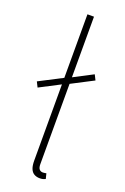

<svg xmlns="http://www.w3.org/2000/svg" viewBox="-144 -768 537 827"><g transform="rotate(20 125.0 -355.0)"><path d="M12 -352 0 -376 116 -436 128 -440 224 -490 236 -466 128 -410 116 -406ZM154 12Q139 12 128 5.5Q117 -1 111.5 -15Q106 -29 106 -52V-722H136V-46Q136 -30 142 -23Q148 -16 158 -16Q161 -16 164.5 -16.5Q168 -17 174 -18L180 6Q174 9 168 10.5Q162 12 154 12Z"/></g></svg>

Font: Source Sans Variable
Style: Regular
Weight: 200
Designer: Paul D. Hunt
Foundry: Adobe Systems Incorporated
Version: Version 3.006;hotconv 1.0.111;makeotfexe 2.5.65597